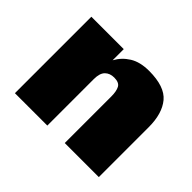

<svg xmlns="http://www.w3.org/2000/svg" viewBox="-106 -644 817 817"><g transform="rotate(45 302.5 -235.5)"><path d="M350 -280Q350 -311 341 -328.5Q332 -346 302 -346Q276 -346 260.5 -330.5Q245 -315 245 -280V0H50V-460H245V-393Q264 -428 298.5 -449.5Q333 -471 387 -471Q481 -471 518 -426.5Q555 -382 555 -300V0H350Z"/></g></svg>

Font: Jost* Black
Style: Regular
Weight: 900
Version: Version 3.7